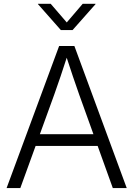

<svg xmlns="http://www.w3.org/2000/svg" viewBox="-20 -963 683 983"><path d="M13.7 0 282.7 -727.5H360.8L628.9 0H557.6L385.3 -479Q370.6 -520.5 353.3 -571.5Q335.9 -622.6 312 -696.3H331.1Q307.1 -622.1 289.8 -571Q272.5 -520 257.8 -479L84 0ZM141.1 -215.8V-275.9H501.5V-215.8ZM239.7 -943.4 321.8 -848.1 403.3 -943.4H469.2V-941.9L351.6 -809.1H291.5L174.3 -941.9V-943.4Z"/></svg>

Font: Inter 28pt Light
Style: Regular
Weight: 300
Designer: Rasmus Andersson
Foundry: rsms
Version: Version 4.001;git-66647c0bb